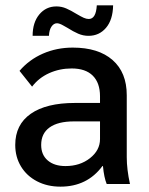

<svg xmlns="http://www.w3.org/2000/svg" viewBox="-20 -688 559 718"><path d="M37 -146Q37 -222 95 -262.5Q153 -303 260 -303H354V-328Q354 -378 327 -405Q300 -432 248 -432Q203 -432 164 -414.5Q125 -397 100 -364L53 -423Q89 -465 140.5 -487.5Q192 -510 252 -510Q348 -510 401 -463.5Q454 -417 454 -332V-100Q454 -55 466 0H379Q369 -24 365 -67H363Q306 10 206 10Q157 10 118.5 -10Q80 -30 58.5 -65.5Q37 -101 37 -146ZM354 -168V-234H256Q197 -234 165.5 -211.5Q134 -189 134 -146Q134 -109 158.5 -88Q183 -67 225 -67Q279 -67 316.5 -96.5Q354 -126 354 -168ZM191 -664Q210 -664 227.5 -656.5Q245 -649 266 -636Q283 -626 293 -621.5Q303 -617 312 -617Q339 -617 342 -668H403Q402 -614 376.5 -584Q351 -554 311 -554Q291 -554 272.5 -562Q254 -570 232 -584Q230 -585 216 -593Q202 -601 193 -601Q181 -601 172.5 -588.5Q164 -576 163 -554H102Q102 -604 127 -634Q152 -664 191 -664Z"/></svg>

Font: Sarabun Medium
Style: Regular
Weight: 500
Designer: Suppakit Chalermlarp | Katatrad Co.,Ltd.
Foundry: Cadson Demak Co.,Ltd.
Version: Version 1.000; ttfautohint (v1.6)